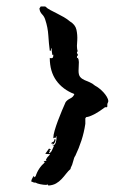

<svg xmlns="http://www.w3.org/2000/svg" viewBox="-20 -554 382 594"><path d="M126 16Q126 18 123 18Q115 18 105 16Q95 14 90 11H87Q85 11 82 9.5Q79 8 77 8V5Q77 3 80.5 -3.5Q84 -10 85 -10V-5L87 -7Q88 -8 89 -8H90Q98 -34 119 -52L115 -53Q117 -56 119.5 -56Q122 -56 124 -58L122 -60L127 -68Q129 -70 131.5 -72.5Q134 -75 135 -77L120 -78L132 -95Q132 -93 135 -93H138L132 -88H135Q135 -86 133.5 -85Q132 -84 132 -82V-80Q138 -82 141 -89.5Q144 -97 147 -103H142Q150 -105 152.5 -113Q155 -121 155 -130V-131Q155 -133 153 -133Q153 -132 153.5 -131.5Q154 -131 154 -130Q154 -128 150.5 -128Q147 -128 145 -126V-128Q145 -136 149 -150Q153 -164 159 -180Q165 -196 171.5 -211.5Q178 -227 183 -238Q188 -245 197.5 -249.5Q207 -254 210 -263Q174 -277 154 -305Q134 -333 134 -375Q134 -374 140 -374Q145 -374 145 -384V-385Q143 -384 143 -384H142Q142 -385 141 -390Q140 -395 140 -397V-404H138V-399Q138 -397 135 -397H134Q131 -420 129.5 -444.5Q128 -469 120 -493Q117 -503 110 -510Q103 -517 102 -528L106 -534H120Q126 -528 135.5 -523Q145 -518 156 -512.5Q167 -507 177.5 -501Q188 -495 196 -488Q213 -478 216.5 -462Q220 -446 219 -429L218 -412Q218 -410 218.5 -404Q219 -398 221 -395Q218 -395 218 -393Q218 -388 221 -385Q221 -381 219.5 -381.5Q218 -382 218 -374Q219 -374 219 -374.5Q219 -375 221 -375H223L221 -374L223 -370L224 -362Q224 -354 223.5 -348Q223 -342 223 -335Q223 -322 228 -316Q233 -310 241 -306.5Q249 -303 257.5 -299.5Q266 -296 274 -289Q280 -286 287 -280.5Q294 -275 300 -268.5Q306 -262 310.5 -254.5Q315 -247 315 -241Q315 -239 313.5 -236Q312 -233 312 -231V-224Q310 -222 309 -222H307Q306 -222 306 -223Q286 -208 274.5 -202Q263 -196 257 -194Q251 -192 248.5 -192Q246 -192 244 -188V-171Q240 -144 232 -119.5Q224 -95 213 -72Q209 -67 206.5 -55.5Q204 -44 198 -33L199 -32Q191 -25 184.5 -16.5Q178 -8 170.5 0Q163 8 153.5 13.5Q144 19 130 20ZM138 -110Q140 -114 144 -115Q148 -116 148 -123H152Q152 -113 143 -106V-110Z"/></svg>

Font: East Sea Dokdo Cyrillic
Style: Regular
Weight: 400
Version: Version 1.00 July 4, 2018, initial release